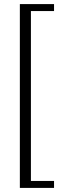

<svg xmlns="http://www.w3.org/2000/svg" viewBox="-20 -780 327 938"><path d="M77 -760H244V-726H131V104H244V138H77Z"/></svg>

Font: IBM Plex Serif Light
Style: Regular
Weight: 300
Designer: Mike Abbink, Paul van der Laan, Pieter van Rosmalen
Foundry: Bold Monday
Version: Version 3.001